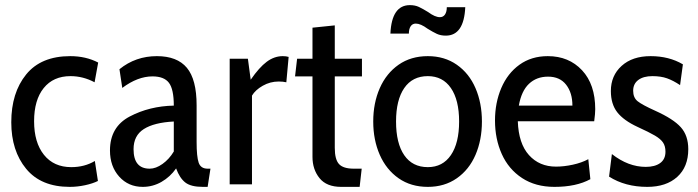

<svg xmlns="http://www.w3.org/2000/svg" viewBox="-20 -719 2723 749"><path d="M24 -242Q24 -357 82 -428.5Q140 -500 254 -500Q315 -500 363 -475L349 -398Q304 -422 255 -422Q188 -422 150.5 -375.5Q113 -329 113 -246Q113 -163 151.5 -115Q190 -67 258 -67Q310 -67 350 -91L362 -13Q342 -3 312 3.5Q282 10 252 10Q140 10 82 -60.5Q24 -131 24 -242Z M409 -132Q409 -224 486 -264.5Q563 -305 658 -307Q658 -371 639 -396Q620 -421 575 -421Q517 -421 457 -376L446 -449Q509 -500 592 -500Q671 -500 709 -454.5Q747 -409 747 -308V-165Q747 -108 755 -84.5Q763 -61 790 -61H801L790 10H771Q725 10 703 -7Q681 -24 667 -62Q644 -29 610 -9.5Q576 10 537 10Q481 10 445 -30Q409 -70 409 -132ZM658 -128V-245Q581 -241 541 -215.5Q501 -190 501 -137Q501 -61 564 -61Q588 -61 614 -79.5Q640 -98 658 -128Z M876 -490H947L958 -408Q991 -456 1020.5 -478Q1050 -500 1083 -500Q1096 -500 1106 -497L1097 -398Q1084 -401 1067 -401Q1034 -401 1005 -384.5Q976 -368 963 -346V0H876Z M1199 -107V-421H1131L1139 -490H1199V-611L1286 -620V-490H1392V-421H1286V-142Q1286 -97 1302.5 -79Q1319 -61 1360 -61H1391L1383 10H1311Q1254 10 1226.5 -24Q1199 -58 1199 -107Z M1436 -245Q1436 -317 1461.5 -375Q1487 -433 1535 -466.5Q1583 -500 1649 -500Q1714 -500 1762 -466.5Q1810 -433 1835 -375Q1860 -317 1860 -245Q1860 -173 1835 -115Q1810 -57 1762 -23.5Q1714 10 1649 10Q1583 10 1535 -23.5Q1487 -57 1461.5 -115Q1436 -173 1436 -245ZM1771 -245Q1771 -329 1739 -375.5Q1707 -422 1649 -422Q1589 -422 1557 -375.5Q1525 -329 1525 -245Q1525 -160 1557 -113.5Q1589 -67 1649 -67Q1707 -67 1739 -114Q1771 -161 1771 -245ZM1648 -607Q1621 -627 1602 -627Q1589 -627 1582 -616.5Q1575 -606 1575 -588H1503Q1508 -699 1579 -699Q1599 -699 1614 -692Q1629 -685 1650 -672Q1677 -652 1696 -652Q1709 -652 1716 -662.5Q1723 -673 1723 -691H1795Q1790 -580 1719 -580Q1699 -580 1684 -587Q1669 -594 1648 -607Z M1911 -249Q1911 -318 1935.5 -375.5Q1960 -433 2006.5 -466.5Q2053 -500 2117 -500Q2199 -500 2250.5 -445Q2302 -390 2302 -293Q2302 -276 2298 -246H2000Q2003 -159 2043.5 -114Q2084 -69 2149 -69Q2180 -69 2214.5 -76.5Q2249 -84 2275 -98L2283 -20Q2228 10 2143 10Q2069 10 2016.5 -24.5Q1964 -59 1937.5 -118Q1911 -177 1911 -249ZM2213 -307Q2213 -357 2188.5 -388.5Q2164 -420 2118 -420Q2073 -420 2043.5 -392Q2014 -364 2004 -307Z M2356 -30 2367 -118Q2431 -68 2499 -68Q2535 -68 2555.5 -83Q2576 -98 2576 -127Q2576 -149 2566.5 -163Q2557 -177 2535 -190Q2513 -203 2467 -224Q2413 -249 2388 -281Q2363 -313 2363 -364Q2363 -424 2405 -462Q2447 -500 2518 -500Q2590 -500 2644 -468L2633 -387Q2606 -405 2582 -413.5Q2558 -422 2525 -422Q2490 -422 2470 -407Q2450 -392 2450 -365Q2450 -338 2467.5 -324Q2485 -310 2536 -287Q2607 -255 2636 -222.5Q2665 -190 2665 -137Q2665 -68 2622 -29Q2579 10 2505 10Q2419 10 2356 -30Z"/></svg>

Font: Cabin Condensed
Style: Regular
Weight: 400
Width: 3
Designer: Pablo Impallari
Foundry: Pablo Impallari. http://www.impallari.com Igino Marini. http://www.ikern.com
Version: Version 2.200